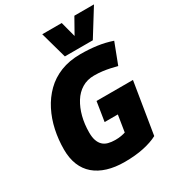

<svg xmlns="http://www.w3.org/2000/svg" viewBox="-221 -1061 1085 1196"><g transform="rotate(-30 322.0 -463.0)"><path d="M320 10Q252 10 198 -6.5Q144 -23 106.5 -55Q69 -87 49.5 -135Q30 -183 30 -246Q30 -317 44.5 -384.5Q59 -452 89 -511Q119 -570 164.5 -615Q210 -660 272.5 -685Q335 -710 415 -710Q477 -710 532 -702.5Q587 -695 640 -677L583 -528Q560 -534 534.5 -539.5Q509 -545 481.5 -548.5Q454 -552 422 -552Q373 -552 335 -529Q297 -506 271.5 -465Q246 -424 232.5 -371.5Q219 -319 219 -259Q219 -225 227 -202Q235 -179 250 -164.5Q265 -150 287.5 -144Q310 -138 339 -138Q362 -138 381 -141.5Q400 -145 411 -149L430 -268H335L357 -407H619L559 -38Q518 -16 457.5 -3Q397 10 320 10ZM644 -936 526 -746H325L272 -936H412L441 -826L503 -936Z"/></g></svg>

Font: Georama ExtraCondensed Thin ExtraBold
Style: Italic
Weight: 800
Italic angle: -9°
Version: Version 1.001